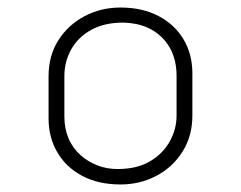

<svg xmlns="http://www.w3.org/2000/svg" viewBox="-20 -781 640 510"><path d="M300 -761Q358 -761 401 -738.5Q444 -716 467.5 -676.5Q491 -637 491 -586V-474Q491 -420 465 -378.5Q439 -337 395.5 -314Q352 -291 300 -291Q242 -291 199 -313.5Q156 -336 132.5 -376Q109 -416 109 -466V-579Q109 -633 135 -674Q161 -715 204.5 -738Q248 -761 300 -761ZM308 -721Q257 -721 222 -701.5Q187 -682 169 -649.5Q151 -617 151 -579V-472Q151 -407 195 -368Q213 -352 238 -342Q263 -332 292 -332Q344 -332 378.5 -352.5Q413 -373 431 -405.5Q449 -438 449 -474V-580Q449 -636 418 -673Q379 -719 308 -721Z"/></svg>

Font: Recursive Mn Lnr St Lt
Style: Regular
Weight: 300
Monospace: yes
Version: Version 1.079;hotconv 1.0.112;makeotfexe 2.5.65598; ttfautoh